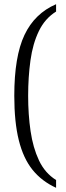

<svg xmlns="http://www.w3.org/2000/svg" viewBox="-20 -772 313 914"><path d="M247 122Q179 91 135 36.5Q91 -18 69.5 -104.5Q48 -191 48 -316Q48 -503 96.5 -605.5Q145 -708 247 -752V-717Q194 -684 165 -624Q136 -564 125 -484.5Q114 -405 114 -316Q114 -227 125.5 -148Q137 -69 165.5 -8.5Q194 52 247 85Z"/></svg>

Font: Noto Serif Tamil Condensed Light
Style: Regular
Weight: 300
Width: 3
Designer: Indian Type Foundry, Tom Grace, and the Monotype Design Team
Foundry: Monotype Imaging Inc.
Version: Version 2.004; ttfautohint (v1.8.4.7-5d5b)